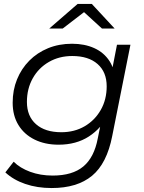

<svg xmlns="http://www.w3.org/2000/svg" viewBox="-20 -751 725 970"><path d="M241 199Q168 199 108 178.5Q48 158 7 120L49 66Q81 98 132.5 117Q184 136 246 136Q346 136 401 90Q456 44 474 -52L502 -190L529 -276L540 -366L571 -525H639L547 -64Q520 75 445 137Q370 199 241 199ZM276 -20Q207 -20 154.5 -46Q102 -72 73 -119.5Q44 -167 44 -232Q44 -296 66 -350Q88 -404 128 -444.5Q168 -485 223 -507.5Q278 -530 344 -530Q407 -530 456 -508Q505 -486 533.5 -442Q562 -398 562 -330Q563 -244 528 -173.5Q493 -103 429 -61.5Q365 -20 276 -20ZM290 -83Q356 -83 407.5 -113Q459 -143 489 -195.5Q519 -248 519 -315Q519 -387 473 -427.5Q427 -468 345 -468Q279 -468 227 -438Q175 -408 145.5 -355.5Q116 -303 116 -236Q116 -164 162 -123.5Q208 -83 290 -83ZM229 -607 372 -731H444L559 -607H495L379 -713H435L297 -607Z"/></svg>

Font: MOST Montserrat
Style: Italic
Weight: 400
Italic angle: -11.3°
Designer: Julieta Ulanovsky
Foundry: Julieta Ulanovsky
Version: Version 8.000;March 11, 2024;FontCreator 15.0.0.2926 64-bit